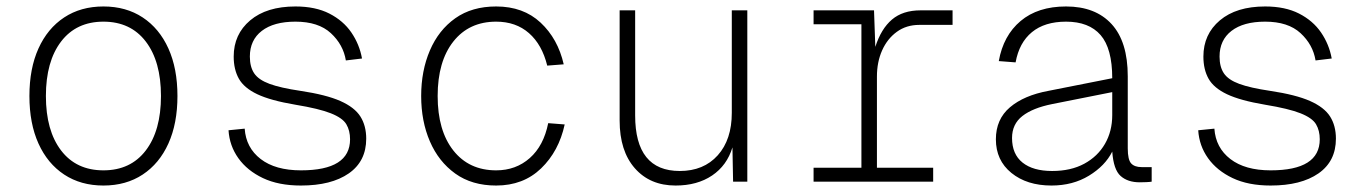

<svg xmlns="http://www.w3.org/2000/svg" viewBox="-20 -562 4240 594"><path d="M300 12Q230 12 178.5 -22Q127 -56 99 -118Q71 -180 71 -265Q71 -350 99 -412Q127 -474 178.5 -508Q230 -542 300 -542Q370 -542 421.5 -508Q473 -474 501 -412Q529 -350 529 -265Q529 -180 501 -118Q473 -56 421.5 -22Q370 12 300 12ZM300 -35Q384 -35 431 -96.5Q478 -158 478 -265Q478 -372 431 -433.5Q384 -495 300 -495Q216 -495 169 -433.5Q122 -372 122 -265Q122 -158 169 -96.5Q216 -35 300 -35Z M911 12Q842 12 793.5 -11Q745 -34 717.5 -72.5Q690 -111 687 -159L737 -164Q741 -105 786.5 -70Q832 -35 911 -35Q1063 -35 1063 -131Q1063 -158 1051.5 -177.5Q1040 -197 1003.5 -211.5Q967 -226 894 -238Q817 -251 776 -270.5Q735 -290 719 -318.5Q703 -347 703 -387Q703 -456 754 -499Q805 -542 894 -542Q956 -542 999 -520Q1042 -498 1067 -461.5Q1092 -425 1100 -381L1050 -375Q1042 -424 1003.5 -459.5Q965 -495 894 -495Q827 -495 790 -466.5Q753 -438 753 -387Q753 -355 766.5 -335Q780 -315 814 -302.5Q848 -290 909 -281Q989 -269 1033 -249.5Q1077 -230 1095 -201.5Q1113 -173 1113 -133Q1113 -63 1059 -25.5Q1005 12 911 12Z M1515 12Q1440 12 1388.5 -25Q1337 -62 1310 -124.5Q1283 -187 1283 -265Q1283 -343 1310 -406Q1337 -469 1388.5 -505.5Q1440 -542 1515 -542Q1599 -542 1652.5 -492Q1706 -442 1724 -363L1673 -359Q1657 -424 1616.5 -459.5Q1576 -495 1515 -495Q1431 -495 1382.5 -433.5Q1334 -372 1334 -265Q1334 -158 1382.5 -96.5Q1431 -35 1515 -35Q1576 -35 1619 -73Q1662 -111 1676 -181L1727 -177Q1709 -94 1654 -41Q1599 12 1515 12Z M2070 12Q1991 12 1944 -41.5Q1897 -95 1897 -189V-530H1945V-205Q1945 -33 2083 -33Q2157 -33 2200.5 -81.5Q2244 -130 2244 -213V-530H2292V0H2248L2246 -106Q2229 -50 2183 -19Q2137 12 2070 12Z M2497 0V-43H2645V-487H2497V-530H2684L2688 -417Q2706 -473 2739.5 -501.5Q2773 -530 2828 -530H2927V-485H2824Q2784 -485 2754.5 -463.5Q2725 -442 2709 -406Q2693 -370 2693 -325V-43H2867V0Z M3233 12Q3157 12 3109 -27Q3061 -66 3061 -131Q3061 -193 3104.5 -230Q3148 -267 3224 -281L3421 -320Q3421 -412 3385 -453.5Q3349 -495 3278 -495Q3212 -495 3172.5 -462.5Q3133 -430 3122 -369L3070 -373Q3084 -452 3137.5 -497Q3191 -542 3278 -542Q3369 -542 3419 -487.5Q3469 -433 3469 -326V-103Q3469 -68 3479.5 -56.5Q3490 -45 3512 -45H3543V0Q3538 1 3526.5 1.5Q3515 2 3506 2Q3469 2 3447 -17.5Q3425 -37 3421 -93Q3399 -49 3349 -18.5Q3299 12 3233 12ZM3235 -33Q3293 -33 3334.5 -55.5Q3376 -78 3398.5 -117Q3421 -156 3421 -206V-277L3235 -240Q3175 -228 3143 -203Q3111 -178 3111 -135Q3111 -85 3143.5 -59Q3176 -33 3235 -33Z M3911 12Q3842 12 3793.5 -11Q3745 -34 3717.5 -72.5Q3690 -111 3687 -159L3737 -164Q3741 -105 3786.5 -70Q3832 -35 3911 -35Q4063 -35 4063 -131Q4063 -158 4051.5 -177.5Q4040 -197 4003.5 -211.5Q3967 -226 3894 -238Q3817 -251 3776 -270.5Q3735 -290 3719 -318.5Q3703 -347 3703 -387Q3703 -456 3754 -499Q3805 -542 3894 -542Q3956 -542 3999 -520Q4042 -498 4067 -461.5Q4092 -425 4100 -381L4050 -375Q4042 -424 4003.5 -459.5Q3965 -495 3894 -495Q3827 -495 3790 -466.5Q3753 -438 3753 -387Q3753 -355 3766.5 -335Q3780 -315 3814 -302.5Q3848 -290 3909 -281Q3989 -269 4033 -249.5Q4077 -230 4095 -201.5Q4113 -173 4113 -133Q4113 -63 4059 -25.5Q4005 12 3911 12Z"/></svg>

Font: Geist Mono UltraLight
Style: Regular
Weight: 200
Monospace: yes
Designer: Basement.studio, Andrés Briganti, Mateo Zaragoza
Foundry: Basement.studio, Vercel, Andrés Briganti, Guido Ferreyra, Mateo Zaragoza
Version: Version 1.400; ttfautohint (v1.8.4.7-5d5b)